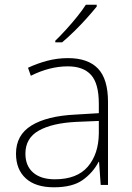

<svg xmlns="http://www.w3.org/2000/svg" viewBox="-20 -786 561 816"><path d="M269 -539Q354 -539 396.5 -494.5Q439 -450 439 -353V0H408L401 -98H399Q375 -52 331.5 -21Q288 10 209 10Q131 10 89.5 -28Q48 -66 48 -133Q48 -212 113.5 -252.5Q179 -293 300 -299L400 -305V-345Q400 -431 367 -467.5Q334 -504 268 -504Q191 -504 111 -464L99 -498Q137 -516 180 -527.5Q223 -539 269 -539ZM304 -268Q202 -263 145 -231Q88 -199 88 -133Q88 -81 121 -52.5Q154 -24 213 -24Q307 -24 353 -77.5Q399 -131 400 -219V-272ZM391 -758Q374 -737 349.5 -709.5Q325 -682 297 -654.5Q269 -627 244 -606H215V-613Q236 -633 261 -660.5Q286 -688 308.5 -716Q331 -744 345 -766H391Z"/></svg>

Font: Noto Sans Lao Looped ExtraLight
Style: Regular
Weight: 200
Designer: Mark Frömberg, Ben Mitchell
Foundry: The Fontpad Ltd
Version: Version 1.002; ttfautohint (v1.8.4.7-5d5b)